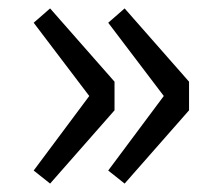

<svg xmlns="http://www.w3.org/2000/svg" viewBox="-20 -510 519 456"><path d="M99 -74 252 -248V-316L99 -490L60 -456L192 -282L60 -105ZM276 -74 429 -248V-316L276 -490L237 -456L369 -282L237 -105Z"/></svg>

Font: Source Han Sans TC
Style: Regular
Weight: 400
Designer: Ryoko NISHIZUKA 西塚涼子 (kana, bopomofo & ideographs); Paul D. Hunt (Latin, Greek & Cyrillic); Sandoll Communications 산돌커뮤니
Foundry: Adobe
Version: Version 2.002;hotconv 1.0.116;makeotfexe 2.5.65601